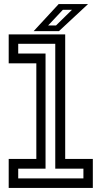

<svg xmlns="http://www.w3.org/2000/svg" viewBox="-20 -918 496 938"><path d="M22.5 0V-141.5H157.5V-608.5H22.5V-750H298.5V-141.5H433.5V0ZM69 -46.5H387.5V-94H250V-704H69V-656.5H202.5V-94H69ZM144.5 -766 266.5 -898H410L268 -766ZM215 -793.5H253.5L331.5 -870H287Z"/></svg>

Font: Tourney Medium
Style: Regular
Weight: 500
Designer: Tyler Finck
Foundry: Etcetera Type Co
Version: Version 1.015